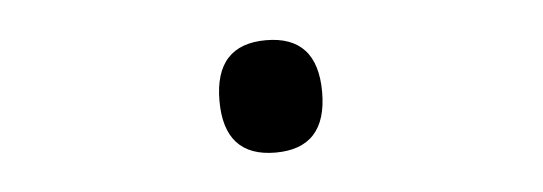

<svg xmlns="http://www.w3.org/2000/svg" viewBox="-26 -469 653 231"><g transform="rotate(-5 300.0 -353.0)"><path d="M299.8 -420.9Q361.8 -420.9 361.8 -353Q361.8 -285.2 299.8 -285.2Q237.8 -285.2 237.8 -353Q237.8 -420.9 299.8 -420.9Z"/></g></svg>

Font: Apple Sans Adjectives
Style: Regular
Weight: 400
Monospace: yes
Foundry: Apple Sans Adjectives
Version: Version 0.01